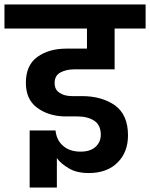

<svg xmlns="http://www.w3.org/2000/svg" viewBox="-47 -760 673 861"><path d="M286 -449C286 -449 467 -449 467 -449C467 -449 467 -632 467 -632C467 -632 606 -632 606 -632C606 -632 606 -740 606 -740C606 -740 -27 -740 -27 -740C-27 -740 -27 -632 -27 -632C-27 -632 343 -632 343 -632C343 -632 343 -542 343 -542C343 -542 252 -542 252 -542C252 -542 252 -542 252 -542C199 -542 156 -530 121 -505C86 -480 69 -441 69 -389C69 -389 69 -389 69 -389C69 -340 85 -303 118 -278C151 -253 191 -240 238 -238C238 -238 297 -238 297 -238C297 -238 297 -238 297 -238C329 -238 355 -232 375 -219C395 -206 405 -185 405 -156C405 -156 405 -156 405 -156C405 -134 397 -116 382 -102C366 -87 343 -80 314 -80C314 -80 314 -80 314 -80C281 -80 255 -89 236 -106C216 -123 205 -146 202 -175C202 -175 86 -175 86 -175C86 -175 86 81 86 81C86 81 208 81 208 81C208 81 208 -51 208 -51C208 -51 208 -51 208 -51C220 -34 238 -19 262 -5C285 9 315 16 351 16C351 16 351 16 351 16C406 16 450 0 481 -32C512 -63 527 -104 527 -153C527 -153 527 -153 527 -153C527 -215 507 -260 468 -288C429 -315 380 -329 321 -329C321 -329 277 -329 277 -329C277 -329 277 -329 277 -329C253 -329 234 -334 220 -344C205 -353 198 -368 198 -388C198 -388 198 -388 198 -388C198 -410 207 -426 224 -435C241 -444 261 -449 286 -449Z"/></svg>

Font: Girnar Poppins
Style: SemiBold
Weight: 500
Designer: Ninad Kale (Devanagari), Jonny Pinhorn (Latin)
Foundry: Indian Type Foundry
Version: ""